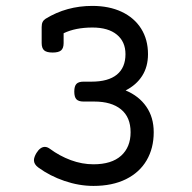

<svg xmlns="http://www.w3.org/2000/svg" viewBox="-20 -610 640 641"><path d="M474.1 -429.2Q474.1 -387.2 454.6 -356.7Q435.1 -326.2 399.4 -308.1Q443.8 -289.6 468.5 -253.9Q493.2 -218.3 493.2 -168.5Q493.2 -115.2 469.5 -74.7Q445.8 -34.2 400.4 -11.7Q355 10.7 292 10.7Q244.1 10.7 195.3 -5.9Q146.5 -22.5 107.9 -50.8Q93.3 -61.5 93.3 -75.2Q93.3 -85 101.6 -99.1Q114.3 -119.6 129.9 -119.6Q137.7 -119.6 146.5 -113.3Q178.7 -89.4 216.3 -75.4Q253.9 -61.5 292 -61.5Q352.5 -61.5 384.3 -90.1Q416 -118.7 416 -168.5Q416 -218.8 384 -244.9Q352.1 -271 294.4 -271H258.8Q242.2 -271 235.1 -278.6Q228 -286.1 228 -304.2Q228 -322.3 235.1 -329.8Q242.2 -337.4 258.8 -337.4H285.6Q341.3 -337.4 370.1 -360.8Q398.9 -384.3 398.9 -429.2Q398.9 -470.7 370.1 -494.4Q341.3 -518.1 288.6 -518.1Q231.9 -518.1 192.4 -499V-466.3Q192.4 -449.2 184.1 -441.9Q175.8 -434.6 155.8 -434.6Q135.7 -434.6 127.4 -441.9Q119.1 -449.2 119.1 -466.3V-519.5Q119.1 -530.3 122.3 -536.6Q125.5 -543 132.3 -547.4Q202.1 -590.3 288.1 -590.3Q344.2 -590.3 386.2 -570.6Q428.2 -550.8 451.2 -514.4Q474.1 -478 474.1 -429.2Z"/></svg>

Font: Courier Prime
Style: Regular
Weight: 400
Designer: Alan Dague-Greene, Quote-Unquote Apps
Foundry: Quote-Unquote Apps
Version: Version 3.018